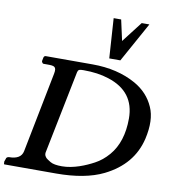

<svg xmlns="http://www.w3.org/2000/svg" viewBox="-115 -1071 1032 1159"><g transform="rotate(10 400.5 -492.0)"><path d="M659 -984 561 -857 533 -984H487L503 -740H571L706 -984ZM110 -673 106 -653C109 -644 113 -639 118 -639H143C184 -639 200 -636 191 -591L94 -99C87 -65 59 -48 11 -48C0 -47 -6 -42 -7 -34L-13 -17V-16C-13 -5 -12 0 -10 0H307C425 0 522 -18 597 -55C708 -110 776 -191 802 -300C820 -379 818 -444 795 -495C771 -550 731 -593 676 -624C601 -666 512 -687 411 -687H124C116 -687 111 -682 110 -673ZM224 -117 326 -624C330 -640 336 -643 363 -643C422 -643 473 -636 518 -621C628 -586 683 -513 683 -403C683 -308 659 -231 610 -174C585 -145 558 -123 528 -107C478 -80 405 -49 334 -49C302 -49 278 -53 263 -62C248 -71 238 -78 234 -82C229 -89 223 -95 223 -107C223 -111 223 -114 224 -117Z"/></g></svg>

Font: fbb
Style: Bold Italic
Weight: 700
Italic angle: -12°
Designer: David J. Perry, Michael Sharpe
Version: Version 0.991